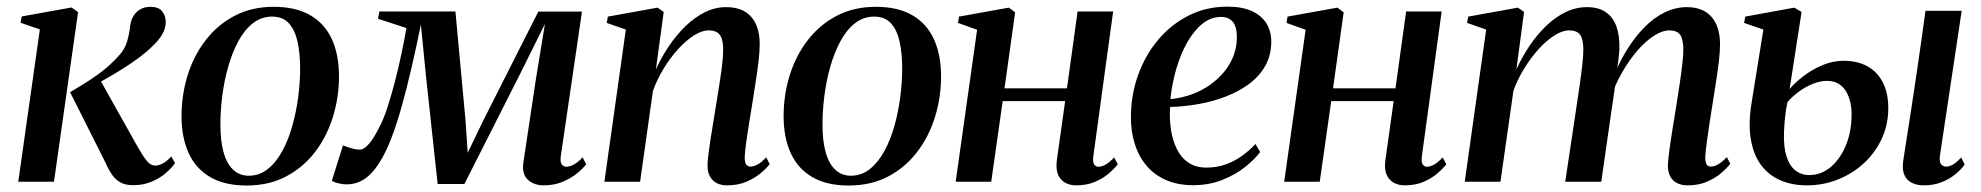

<svg xmlns="http://www.w3.org/2000/svg" viewBox="-20 -547 5964 578"><path d="M35 0 100 -458.5 42 -478.5 45.5 -497.5 195.5 -524.5 215 -510.5 142.5 0ZM380.5 10.5Q360 10.5 345.2 3.5Q330.5 -3.5 319.2 -18.5Q308 -33.5 297.5 -57.5L191 -269.5Q226 -290 252.2 -307.2Q278.5 -324.5 299 -341.8Q319.5 -359 336 -377.5Q356.5 -399 363.2 -424Q370 -449 371.5 -467.5Q374 -487 382.5 -500Q391 -513 404 -519.8Q417 -526.5 432 -526.5Q457.5 -526.5 468 -513.2Q478.5 -500 479 -481.5Q479 -461.5 468 -443Q457 -424.5 439 -408Q424.5 -393 400.5 -375Q376.5 -357 347.8 -339Q319 -321 290.8 -305.2Q262.5 -289.5 239 -278.5L278.5 -311.5L397.5 -99.5Q410 -77.5 421.8 -63Q433.5 -48.5 447.5 -48.5Q457.5 -48.5 469.8 -54.8Q482 -61 495.5 -76L507 -56Q496.5 -41 478.5 -25.5Q460.5 -10 435.8 0.2Q411 10.5 380.5 10.5Z M804 -526.5Q870 -526.5 913.5 -501.5Q957 -476.5 978.8 -429.5Q1000.5 -382.5 1000.5 -317Q1000.5 -254 982.2 -195Q964 -136 928.5 -89.5Q893 -43 841.2 -15.8Q789.5 11.5 722.5 11.5Q656.5 11.5 613 -13.8Q569.5 -39 548 -86Q526.5 -133 526.5 -197Q526.5 -261.5 545 -320.8Q563.5 -380 599.5 -426.5Q635.5 -473 687 -499.8Q738.5 -526.5 804 -526.5ZM799 -497Q766.5 -497 741 -476.8Q715.5 -456.5 697.2 -422.5Q679 -388.5 667 -346.2Q655 -304 649.2 -259Q643.5 -214 643.5 -172.5Q643.5 -122.5 653.2 -88Q663 -53.5 682.2 -35.8Q701.5 -18 729 -18Q761 -18 786.2 -38.2Q811.5 -58.5 830 -92.5Q848.5 -126.5 860.2 -168.8Q872 -211 877.8 -255.2Q883.5 -299.5 883.5 -340.5Q883.5 -385 876 -420.2Q868.5 -455.5 850.2 -476.2Q832 -497 799 -497Z M1616.5 11Q1586.5 11 1568.2 -6.8Q1550 -24.5 1556 -60.5L1593 -307L1620.5 -475L1545 -323L1378 7H1297.5L1262.5 -317L1247 -473Q1233 -404 1219 -343.8Q1205 -283.5 1191 -232.8Q1177 -182 1162.2 -142Q1147.5 -102 1131.5 -73Q1109 -32.5 1083 -12.2Q1057 8 1023 8Q1015 8 1005.5 6.2Q996 4.5 988.8 2Q981.5 -0.5 979 -3L1012.5 -109.5Q1016.5 -107.5 1025.2 -104.5Q1034 -101.5 1044.2 -99Q1054.5 -96.5 1062 -96.5Q1069.5 -96.5 1076.8 -101.2Q1084 -106 1091.2 -114.5Q1098.5 -123 1105.8 -134.8Q1113 -146.5 1120 -160.5Q1132.5 -182.5 1144.8 -219Q1157 -255.5 1168.2 -298.8Q1179.5 -342 1188.5 -385Q1197.5 -428 1203.5 -462.5L1118 -490.5L1122 -512.5H1351L1381.5 -183.5L1388 -87L1434.5 -183.5L1600.5 -512H1732L1668.5 -79Q1666.5 -67.5 1668.2 -59.8Q1670 -52 1674.5 -48.5Q1679 -45 1684.5 -45Q1694.5 -45 1707.5 -51.8Q1720.5 -58.5 1734 -73.5L1744.5 -52.5Q1734.5 -39 1716 -24.2Q1697.5 -9.5 1672.5 0.8Q1647.5 11 1616.5 11Z M1954.5 -338Q1971.5 -375.5 1994.2 -409Q2017 -442.5 2044.2 -468.8Q2071.5 -495 2102 -510.2Q2132.5 -525.5 2166 -525.5Q2216 -525.5 2241.5 -496.2Q2267 -467 2267 -414Q2267 -393 2263.8 -364.2Q2260.5 -335.5 2255.2 -302.5Q2250 -269.5 2245 -237Q2240 -207 2235 -175.5Q2230 -144 2226.2 -117.5Q2222.5 -91 2222 -75Q2221.5 -58.5 2226.2 -52Q2231 -45.5 2239 -45.5Q2248.5 -45.5 2260.5 -51.8Q2272.5 -58 2286.5 -73.5L2297 -53Q2287 -39.5 2269 -24.8Q2251 -10 2226 0.5Q2201 11 2168.5 11Q2152 11 2138.8 4.8Q2125.5 -1.5 2117.8 -14.8Q2110 -28 2110 -49Q2110 -59.5 2112.2 -78.8Q2114.5 -98 2118.2 -122.8Q2122 -147.5 2126.5 -174.2Q2131 -201 2135 -226.5Q2139 -251.5 2143 -276.2Q2147 -301 2150.2 -323.5Q2153.5 -346 2155.2 -364.8Q2157 -383.5 2157 -397Q2157 -417.5 2152.8 -430.5Q2148.5 -443.5 2139 -449.5Q2129.5 -455.5 2113 -455.5Q2093 -455.5 2069.2 -440.5Q2045.5 -425.5 2021.8 -399.5Q1998 -373.5 1978 -340.8Q1958 -308 1945.5 -273L1907 0H1799.5L1864 -458L1806.5 -478L1810 -497L1959.5 -524L1978 -511Z M2616.5 -526.5Q2682.5 -526.5 2726 -501.5Q2769.5 -476.5 2791.2 -429.5Q2813 -382.5 2813 -317Q2813 -254 2794.8 -195Q2776.5 -136 2741 -89.5Q2705.5 -43 2653.8 -15.8Q2602 11.5 2535 11.5Q2469 11.5 2425.5 -13.8Q2382 -39 2360.5 -86Q2339 -133 2339 -197Q2339 -261.5 2357.5 -320.8Q2376 -380 2412 -426.5Q2448 -473 2499.5 -499.8Q2551 -526.5 2616.5 -526.5ZM2611.5 -497Q2579 -497 2553.5 -476.8Q2528 -456.5 2509.8 -422.5Q2491.5 -388.5 2479.5 -346.2Q2467.5 -304 2461.8 -259Q2456 -214 2456 -172.5Q2456 -122.5 2465.8 -88Q2475.5 -53.5 2494.8 -35.8Q2514 -18 2541.5 -18Q2573.5 -18 2598.8 -38.2Q2624 -58.5 2642.5 -92.5Q2661 -126.5 2672.8 -168.8Q2684.5 -211 2690.2 -255.2Q2696 -299.5 2696 -340.5Q2696 -385 2688.5 -420.2Q2681 -455.5 2662.8 -476.2Q2644.5 -497 2611.5 -497Z M3271.5 -77.5Q3269 -59 3274 -52Q3279 -45 3286.5 -45Q3296 -45 3307.8 -51.2Q3319.5 -57.5 3334 -73L3345 -52.5Q3334.5 -39 3317.2 -24.2Q3300 -9.5 3275.5 0.8Q3251 11 3219.5 11Q3202.5 11 3188 3.8Q3173.5 -3.5 3165.8 -20Q3158 -36.5 3161.5 -64.5L3186.5 -242.5H2998.5L2964 0H2857L2921.5 -457.5L2864 -478L2867 -497L3017 -524L3036 -510L3004 -281H3192L3224 -512.5H3331Z M3773.5 -89.5Q3758 -68 3729 -44.8Q3700 -21.5 3660 -5.5Q3620 10.5 3572 10.5Q3524.5 10.5 3489 -5.5Q3453.5 -21.5 3430.2 -49.8Q3407 -78 3395.8 -114.8Q3384.5 -151.5 3384.5 -193Q3384.5 -261 3406.2 -321.2Q3428 -381.5 3467 -427.8Q3506 -474 3559 -500.5Q3612 -527 3674.5 -527Q3720 -527 3749 -513.5Q3778 -500 3792.5 -476.5Q3807 -453 3807 -422Q3807 -380.5 3789 -348.8Q3771 -317 3739.8 -294Q3708.5 -271 3669.2 -256Q3630 -241 3587 -233.5Q3544 -226 3502.5 -225Q3500 -190 3505 -157.2Q3510 -124.5 3522.8 -98.5Q3535.5 -72.5 3557.5 -57.5Q3579.5 -42.5 3612 -42.5Q3642 -42.5 3668.2 -51.5Q3694.5 -60.5 3717.5 -76.8Q3740.5 -93 3759.5 -113.5ZM3655.5 -496Q3625 -496 3599.2 -475Q3573.5 -454 3553.5 -418.5Q3533.5 -383 3520.8 -338.8Q3508 -294.5 3503.5 -248.5Q3537.5 -252 3567.8 -263Q3598 -274 3623 -291.8Q3648 -309.5 3666 -331.8Q3684 -354 3693.8 -380.2Q3703.5 -406.5 3703.5 -435Q3703.5 -466 3691.5 -481Q3679.5 -496 3655.5 -496Z M4260.5 -77.5Q4258 -59 4263 -52Q4268 -45 4275.5 -45Q4285 -45 4296.8 -51.2Q4308.5 -57.5 4323 -73L4334 -52.5Q4323.5 -39 4306.2 -24.2Q4289 -9.5 4264.5 0.8Q4240 11 4208.5 11Q4191.5 11 4177 3.8Q4162.5 -3.5 4154.8 -20Q4147 -36.5 4150.5 -64.5L4175.5 -242.5H3987.5L3953 0H3846L3910.5 -457.5L3853 -478L3856 -497L4006 -524L4025 -510L3993 -281H4181L4213 -512.5H4320Z M4568 -511 4545 -338Q4562 -375.5 4584.5 -409Q4607 -442.5 4634.5 -469Q4662 -495.5 4693 -510.5Q4724 -525.5 4757.5 -525.5Q4792.5 -525.5 4814.5 -510.2Q4836.5 -495 4846.5 -466.2Q4856.5 -437.5 4855 -397Q4854.5 -389 4853 -375Q4851.5 -361 4849 -343.5Q4846.5 -326 4843.5 -307.5L4831 -298.5Q4849.5 -350.5 4874.8 -392.2Q4900 -434 4929.5 -464Q4959 -494 4991.5 -509.8Q5024 -525.5 5058 -525.5Q5107 -525.5 5132.5 -496Q5158 -466.5 5158 -414Q5158 -393 5154.8 -364.2Q5151.5 -335.5 5146.2 -302.8Q5141 -270 5136 -237Q5131 -207 5126.2 -175.5Q5121.5 -144 5118 -117.5Q5114.5 -91 5113.5 -75Q5113.5 -58.5 5117.5 -52Q5121.5 -45.5 5130.5 -45.5Q5140 -45.5 5151.8 -52Q5163.5 -58.5 5178.5 -74L5189 -54Q5178.5 -40.5 5160.5 -25.2Q5142.5 -10 5117.5 0.5Q5092.5 11 5060.5 11Q5043.5 11 5030 4.8Q5016.5 -1.5 5008.8 -14.8Q5001 -28 5001 -49Q5001.5 -63 5005.2 -92.2Q5009 -121.5 5014.8 -157.2Q5020.5 -193 5026 -226.5Q5031.5 -260 5036.2 -292.2Q5041 -324.5 5044.2 -352Q5047.5 -379.5 5047.5 -397Q5047.5 -428 5038.2 -441.8Q5029 -455.5 5005 -455.5Q4985 -455.5 4960.2 -440Q4935.5 -424.5 4910.2 -395.8Q4885 -367 4862.5 -327.8Q4840 -288.5 4825 -241L4845 -314.5Q4843 -297.5 4841 -281.2Q4839 -265 4836.5 -249Q4834 -233 4831.5 -216L4800.5 0H4692L4726 -226.5Q4731 -260 4735.8 -292.8Q4740.5 -325.5 4743.5 -353Q4746.5 -380.5 4746.5 -397Q4746.5 -428 4737.2 -441.8Q4728 -455.5 4703 -455.5Q4683.5 -455.5 4659.8 -440.5Q4636 -425.5 4612.5 -399.8Q4589 -374 4568.8 -341.2Q4548.5 -308.5 4536 -273.5L4497 0H4389.5L4454 -458L4396.5 -478L4400 -497L4549.5 -524Z M5771 11Q5752 11 5736.8 4Q5721.5 -3 5713.8 -18.5Q5706 -34 5709 -59.5Q5710 -66.5 5712.8 -84.2Q5715.5 -102 5719.5 -128Q5723.5 -154 5728.8 -187.2Q5734 -220.5 5739.8 -259Q5745.5 -297.5 5751.8 -339.5Q5758 -381.5 5764.2 -425.8Q5770.5 -470 5776.5 -514.5H5885.5L5820 -78.5Q5817.5 -59.5 5823.5 -52.5Q5829.5 -45.5 5838 -45.5Q5848.5 -45.5 5858.8 -51.2Q5869 -57 5884 -73L5894.5 -51.5Q5884 -37 5866.5 -22.5Q5849 -8 5825 1.5Q5801 11 5771 11ZM5419.5 11Q5376.5 11 5341.5 -3.5Q5306.5 -18 5283 -48.2Q5259.5 -78.5 5251 -125.8Q5242.5 -173 5253 -237.5L5288.5 -458L5230.5 -478L5234 -497L5381.5 -524L5403.5 -511L5367.5 -279Q5383.5 -298 5408.8 -317.5Q5434 -337 5465.5 -350.5Q5497 -364 5530.5 -364Q5571.5 -364 5601.5 -347.5Q5631.5 -331 5648 -299.2Q5664.5 -267.5 5664.5 -221Q5664.5 -172 5645 -129.8Q5625.5 -87.5 5591.5 -56Q5557.5 -24.5 5513.2 -6.8Q5469 11 5419.5 11ZM5427 -20Q5462.5 -20 5491.2 -44.2Q5520 -68.5 5537 -109.8Q5554 -151 5554 -202Q5554 -247.5 5535 -275.5Q5516 -303.5 5480 -303.5Q5458.5 -303.5 5436.2 -294.2Q5414 -285 5394.5 -270.5Q5375 -256 5361 -239.5Q5356.5 -219.5 5354 -196Q5351.5 -172.5 5350.5 -148.5Q5349 -105 5358 -76.5Q5367 -48 5384.8 -34Q5402.5 -20 5427 -20Z"/></svg>

Font: Merriweather 120pt Medium
Style: Italic
Weight: 500
Italic angle: -7.8°
Version: Version 2.101